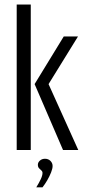

<svg xmlns="http://www.w3.org/2000/svg" viewBox="-20 -654 376 837"><path d="M254.8 0 130.9 -287.4 257.9 -495H320L191.7 -287.3L321.3 0ZM52.8 0V-634.3H114.1V0ZM138.2 162.6Q149.5 144.3 157.4 127.8Q165.3 111.3 165.3 100Q165.3 93.4 160.4 89.2Q155.4 85 150.3 79.5Q145.1 74.1 145.1 64.1Q145.1 53.9 154.1 46Q163 38.1 176.1 38.1Q190.8 38.1 200.1 47.6Q209.3 57 209.3 69.6Q209.3 81.1 202.6 97.9Q195.9 114.7 186.1 131.7Q176.3 148.7 165.3 162.6Z"/></svg>

Font: Alumni Sans SC Thin
Style: Regular
Weight: 100
Designer: Robert E. Leuschke
Foundry: Robert E. Leuschke
Version: Version 1.018